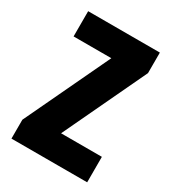

<svg xmlns="http://www.w3.org/2000/svg" viewBox="-140 -626 636 705"><g transform="rotate(30 178.0 -273.0)"><path d="M338 0V-108H165L331 -459V-546H27V-439H187L17 -80V0Z"/></g></svg>

Font: Noto Sans Gurmukhi UI ExtraCondensed
Style: Bold
Weight: 700
Width: 2
Designer: Jelle Bosma - Monotype Design Team
Foundry: Monotype Imaging Inc.
Version: Version 2.004